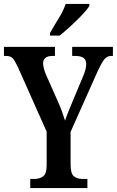

<svg xmlns="http://www.w3.org/2000/svg" viewBox="-21 -951 591 971"><path d="M132 0V-46H152Q179 -46 197 -59Q215 -72 215 -116V-285L68 -615Q54 -644 43.5 -656Q33 -668 10 -668H-1V-714H257V-668H243Q219 -668 208 -657.5Q197 -647 197 -631Q197 -620 201 -604.5Q205 -589 210 -577L270 -442Q283 -413 292 -388.5Q301 -364 308 -341Q315 -363 326.5 -390.5Q338 -418 351 -450L398 -562Q407 -582 411 -599Q415 -616 415 -626Q415 -649 401 -658.5Q387 -668 361 -668H344V-714H550V-668H541Q521 -668 507.5 -652Q494 -636 473 -591L336 -284V-119Q336 -72 353.5 -59Q371 -46 395 -46H421V0ZM232 -784Q252 -820 276 -858.5Q300 -897 311 -931H431V-921Q421 -904 395 -876.5Q369 -849 338 -820.5Q307 -792 281 -771H232Z"/></svg>

Font: Noto Serif Khmer ExtraCondensed SemiBold
Style: Regular
Weight: 600
Width: 2
Designer: Danh Hong and the Monotype Design Team
Foundry: Monotype Imaging Inc.
Version: Version 2.004; ttfautohint (v1.8.4.7-5d5b)